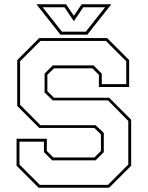

<svg xmlns="http://www.w3.org/2000/svg" viewBox="-20 -878 691 898"><path d="M160.5 0 57.5 -103V-229H199V-172L229.5 -141.5H421.5L452 -172V-249L421.5 -279.5H163.5L60.5 -382.5V-597L163.5 -700H481L584 -597V-471H442.5V-528L412 -558.5H232.5L201.5 -528V-451.5L232.5 -421H490.5L593.5 -318V-103L490.5 0ZM166 -13.5H485L580 -108.5V-312.5L485 -408.5H226.5L188.5 -445.5V-533.5L226.5 -572H417.5L456 -533.5V-484.5H570.5V-591.5L475.5 -686.5H169L74 -591.5V-388L169 -292.5H427L465.5 -256.5V-166.5L427 -128H224L185.5 -166.5V-215.5H71V-108.5ZM262.5 -716 150.5 -858H289L325.5 -804L362 -858H500.5L388.5 -716ZM269.5 -730H381.5L471.5 -844H369.5L325.5 -779L281.5 -844H179.5Z"/></svg>

Font: Tourney Thin Thin
Style: Regular
Weight: 250
Version: Version 1.015